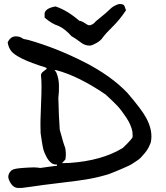

<svg xmlns="http://www.w3.org/2000/svg" viewBox="-20 -897 820 951"><path d="M74 34Q42 36 25 -5Q13 -31 38 -54Q45 -59 60 -61.5Q75 -64 97 -65.5Q119 -67 121 -67L149 -68Q171 -67 179 -65L201 -68L229 -72Q257 -76 263 -76L262 -82Q245 -82 237 -88Q221 -99 210 -120.5Q199 -142 195.5 -154Q192 -166 186.5 -201.5Q181 -237 181 -239V-249Q179 -289 183.5 -386.5Q188 -484 183 -524Q182 -534 196.5 -544.5Q211 -555 212 -557L211 -558L208 -562Q131 -586 90.5 -606Q50 -626 36 -643.5Q22 -661 18 -687Q32 -717 59 -717Q70 -717 81 -713L97 -704Q118 -700 121 -699Q258 -660 393.5 -591.5Q529 -523 611 -437Q682 -354 703 -315Q739 -250 727 -192Q721 -176 714 -163Q707 -150 696.5 -138Q686 -126 678.5 -117.5Q671 -109 656 -99.5Q641 -90 634 -85Q627 -80 607.5 -71.5Q588 -63 581.5 -60Q575 -57 551.5 -47.5Q528 -38 523 -36Q473 -20 422.5 -11Q372 -2 301.5 6Q231 14 196 19L140 27L87 34ZM325 -90Q485 -101 588 -164Q592 -167 609 -184.5Q626 -202 631 -209Q637 -215 637 -222L636 -244Q630 -278 605 -315.5Q580 -353 561 -373Q542 -393 503 -429Q368 -521 257 -550H250Q255 -545 259 -538Q271 -509 272 -476Q273 -443 269 -412Q271 -321 276 -254Q296 -180 303 -165Q308 -138 305 -115Q305 -106 299 -102L287 -89ZM425 -671Q398 -671 376 -690Q355 -706 334 -718Q301 -755 269 -769Q236 -779 201 -810V-832Q207 -857 255 -865Q313 -846 373 -794Q385 -793 400 -782.5Q415 -772 421 -772Q428 -771 438.5 -777Q449 -783 454 -791L483 -815Q498 -826 533 -859L545 -867Q563 -877 573 -877Q588 -877 593 -872Q598 -867 604 -846Q572 -798 538 -765Q504 -732 488 -710Q479 -696 458 -684Q437 -672 425 -671Z"/></svg>

Font: Excalifont
Style: Regular
Weight: 400
Designer: Your Own Font Foundry (Virgil); Ján Filípek / DizajnDesign (Excalifont, modifications)
Foundry: Your Own Font Foundry (Virgil); Ján Filípek / DizajnDesign (Excalifont, modifications)
Version: Version 1.000;Glyphs 3.2 (3227)